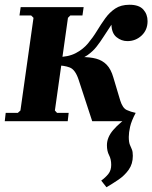

<svg xmlns="http://www.w3.org/2000/svg" viewBox="-53 -510 641 808"><path d="M178 -45 187 -35H236L232 0H-33L-29 -35H22L33 -45L88 -435L78 -445H29L34 -480H299L294 -445H243L233 -435ZM335 0 278 -174Q264 -217 240.5 -226Q217 -235 183 -235L188 -270H290Q326 -270 352 -263Q378 -256 396 -237.5Q414 -219 424 -184L453 -87Q463 -55 480.5 -47Q498 -39 518 -35L484 0ZM492 -490Q532 -490 550 -470Q568 -450 568 -421Q568 -384 543 -360.5Q518 -337 483 -337Q458 -337 437.5 -353.5Q417 -370 416 -406Q399 -381 384.5 -358Q370 -335 354 -314.5Q338 -294 316 -278.5Q294 -263 262 -254.5Q230 -246 184 -246L188 -270Q234 -270 265 -286Q296 -302 317 -327Q338 -352 355 -380Q372 -408 390 -433Q408 -458 432 -474Q456 -490 492 -490ZM518 -35Q500 -1 494.5 23.5Q489 48 489 66Q489 88 493.5 99Q498 110 502 119Q506 128 506 146Q506 180 488.5 204.5Q471 229 445 246.5Q419 264 395 278L373 250Q391 237 403 222Q415 207 415 184Q415 160 406 143Q397 126 397 101Q397 68 423.5 37Q450 6 508 -35Z"/></svg>

Font: Brygada 1918
Style: Italic
Weight: 400
Italic angle: -8°
Designer: Mateusz Machalski | Borys Kosmynka | Przemek Hoffer
Foundry: NIEPODLEGLA 2018
Version: Version 3.006